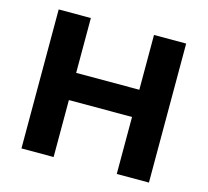

<svg xmlns="http://www.w3.org/2000/svg" viewBox="-101 -817 1011 934"><g transform="rotate(15 404.0 -350.0)"><path d="M725 -700V0H563V-287H245V0H83V-700H245V-424H563V-700Z"/></g></svg>

Font: Idrija
Style: Bold
Weight: 700
Designer: Julieta Ulanovsky
Foundry: Julieta Ulanovsky
Version: Version 7.200